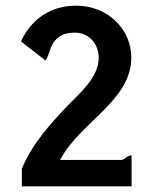

<svg xmlns="http://www.w3.org/2000/svg" viewBox="-20 -657 540 677"><path d="M140 -444C160 -462 151 -542 244 -542C294 -542 328 -502 328 -453C328 -383 260 -328 218 -284C163 -226 94 -152 57 -62V0H444V-109C426 -109 422 -94 407 -93H192C260 -225 443 -301 443 -454C443 -553 361 -637 248 -637C162 -637 92 -593 54 -511Z"/></svg>

Font: Inconsolata
Style: Bold
Weight: 700
Monospace: yes
Designer: Raph Levien, Kirill Tkachev(cyreal.org)
Foundry: Raph Levien, Kirill Tkachev(cyreal.org)
Version: Version 1.014